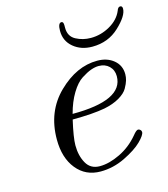

<svg xmlns="http://www.w3.org/2000/svg" viewBox="-100 -716 705 806"><g transform="rotate(-15 253.0 -313.0)"><path d="M95.2 -166Q95.2 -287.1 174.6 -364.5Q253.9 -441.9 344.2 -441.9Q387.2 -441.9 415.5 -418.5Q443.8 -395 443.8 -356.9Q443.8 -343.8 439.9 -330.3Q436 -316.9 425.5 -298.3Q415 -279.8 387.9 -263.9Q360.8 -248 321.8 -240.2Q270 -230.5 181.2 -230Q164.1 -155.8 164.1 -122.1Q164.1 -77.1 182.6 -44.2Q201.2 -11.2 241.2 -11.2Q282.2 -11.2 329.6 -34.2Q377 -57.1 412.1 -99.1Q427.2 -118.2 435.1 -118.2Q439.9 -118.2 444.6 -114Q449.2 -109.9 449.2 -104Q449.2 -90.8 423.1 -64.9Q397 -39.1 345.5 -13.9Q293.9 11.2 238.8 11.2Q173.8 11.2 134.5 -37.4Q95.2 -85.9 95.2 -166ZM187 -252.9Q407.2 -252.9 407.2 -357.9Q407.2 -384.8 389.6 -401.9Q372.1 -418.9 344.2 -418.9Q329.1 -418.9 310.5 -412.4Q292 -405.8 268.1 -390.4Q244.1 -375 222.2 -338.9Q200.2 -302.7 187 -252.9ZM226.1 -603Q226.1 -637.2 241.2 -637.2Q250 -637.2 250 -621.1V-609.9Q250 -572.8 279.5 -556.9Q309.1 -541 344.2 -541Q388.2 -541 427.5 -563.5Q466.8 -585.9 481.9 -622.1Q486.8 -637.2 496.1 -637.2Q505.9 -637.2 505.9 -625Q505.9 -594.2 458 -549.1Q410.2 -503.9 340.8 -503.9Q292 -503.9 259 -531.5Q226.1 -559.1 226.1 -603Z"/></g></svg>

Font: CMU Classical Serif
Style: Italic
Weight: 500
Italic angle: -14.04°
Version: Version 0.7.0